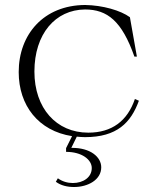

<svg xmlns="http://www.w3.org/2000/svg" viewBox="-20 -535 631 770"><path d="M321 15C449 15 505 -43 537 -131L521 -138C491 -50 429 -3 334 -3C206 -3 118 -101 118 -248C118 -399 202 -496 321 -497C411 -497 469 -450 519 -308H529L501 -466C464 -493 392 -514 321 -515C155 -514 55 -397 55 -246C55 -112 134 -10 269 11L245 59V74C308 74 348 105 348 139C348 176 314 199 272 199C251 199 230 193 212 180L204 194C224 209 250 215 277 215C333 215 386 186 386 136C386 95 343 57 266 58L288 13C299 14 310 15 321 15Z"/></svg>

Font: Sprat Light
Style: Regular
Weight: 300
Designer: Ethan Nakache
Foundry: Collletttivo
Version: Version 2.000;Glyphs 3.2 (3217)